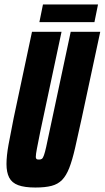

<svg xmlns="http://www.w3.org/2000/svg" viewBox="-20 -830 468 858"><path d="M138 8Q90 8 61.5 -2.5Q33 -13 21 -36.5Q9 -60 9 -97Q9 -133 18 -183Q27 -233 41 -302L123 -688H255L160 -242Q150 -192 145 -166Q140 -140 140 -129Q140 -124 142 -121Q144 -118 147.5 -117.5Q151 -117 155 -117Q163 -117 167.5 -120.5Q172 -124 176.5 -136.5Q181 -149 186.5 -174Q192 -199 201 -242L296 -688H428L345 -301Q328 -223 315.5 -168.5Q303 -114 289.5 -79.5Q276 -45 257.5 -26Q239 -7 210.5 0.5Q182 8 138 8ZM156 -731 172 -810H418L402 -731Z"/></svg>

Font: Saira UltraCondensed Black
Style: Italic
Weight: 900
Width: 1
Italic angle: -12°
Designer: Hector Gatti with collaboration of the Omnibus-Type team
Foundry: Omnibus-Type
Version: Version 1.101